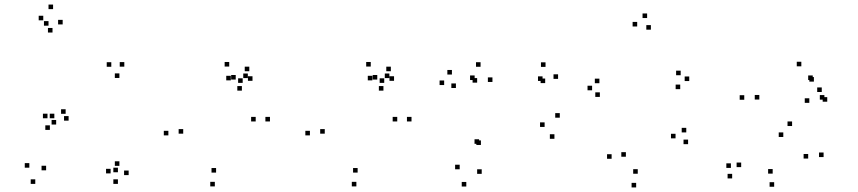

<svg xmlns="http://www.w3.org/2000/svg" viewBox="-20 -795 3760 841"><path d="M182 -49V-69H162V-49ZM280.5 -266.5V-286.5H260.5V-266.5ZM503 -453.5V-473.5H483V-453.5ZM524.5 -503V-523H504.5V-503ZM467.5 -502.5V-522.5H447.5V-502.5ZM218 -277V-297H198V-277ZM188 -277V-297H168V-277ZM198.5 -226V-246H178.5V-226ZM254.5 -688V-708H234.5V-688ZM212.5 -755V-775H192.5V-755ZM169.5 -706V-726H149.5V-706ZM210 -652.5V-672.5H190V-652.5ZM192.5 -682.5V-702.5H172.5V-682.5ZM108.5 -60.5V-80.5H88.5V-60.5ZM134.5 10.5V-9.5H114.5V10.5ZM543.5 -28V-48H523.5V-28ZM503 -68.5V-88.5H483V-68.5ZM464.5 -35.5V-55.5H444.5V-35.5ZM496.5 -40.5V-60.5H476.5V-40.5ZM267.5 -296.5V-316.5H247.5V-296.5ZM226 -249.5V-269.5H206V-249.5ZM496.5 10.5V-9.5H476.5V10.5Z M1162.5 -263V-283H1142.5V-263ZM1065.5 -453V-473H1045.5V-453ZM1012.5 -446.5V-466.5H992.5V-446.5ZM1039.5 -398V-418H1019.5V-398ZM1100 -263V-283H1080V-263ZM926.5 -39V-59H906.5V-39ZM782.5 -209.5V-229.5H762.5V-209.5ZM991 -443V-463H971V-443ZM1043 -432V-452H1023V-432ZM1086 -441V-461H1066V-441ZM1072 -483V-503H1052V-483ZM984 -503.5V-523.5H964V-503.5ZM717.5 -202V-222H697.5V-202ZM921 21.5V1.5H901V21.5Z M1782.5 -263V-283H1762.5V-263ZM1685.5 -453V-473H1665.5V-453ZM1632.5 -446.5V-466.5H1612.5V-446.5ZM1659.5 -398V-418H1639.5V-398ZM1720 -263V-283H1700V-263ZM1546.5 -39V-59H1526.5V-39ZM1402.5 -209.5V-229.5H1382.5V-209.5ZM1611 -443V-463H1591V-443ZM1663 -432V-452H1643V-432ZM1706 -441V-461H1686V-441ZM1692 -483V-503H1672V-483ZM1604 -503.5V-523.5H1584V-503.5ZM1337.5 -202V-222H1317.5V-202ZM1541 21.5V1.5H1521V21.5Z M2090 -33.5V-53.5H2070V-33.5ZM2356.5 -440.5V-460.5H2336.5V-440.5ZM2368 -431V-451H2348V-431ZM2365.5 -239V-259H2345.5V-239ZM2408.5 -187V-207H2388.5V-187ZM2432 -279.5V-299.5H2412V-279.5ZM2424.5 -449.5V-469.5H2404.5V-449.5ZM2369.5 -502V-522H2349.5V-502ZM2086.5 -160V-180H2066.5V-160ZM2078.5 -165V-185H2058.5V-165ZM2137 -436V-456H2117V-436ZM2085 -502.5V-522.5H2065V-502.5ZM1959.5 -468.5V-488.5H1939.5V-468.5ZM1925.5 -422.5V-442.5H1905.5V-422.5ZM1977 -409.5V-429.5H1957V-409.5ZM2059 -444.5V-464.5H2039V-444.5ZM2070 -433V-453H2050V-433ZM1993.5 -53.5V-73.5H1973.5V-53.5ZM2022.5 22V2H2002.5V22Z M2994 -163.5V-183.5H2974V-163.5ZM2986 -215V-235H2966V-215ZM2939 -189V-209H2919V-189ZM2773.5 -34V-54H2753.5V-34ZM2721.5 -108.5V-128.5H2701.5V-108.5ZM2831 -665V-685H2811V-665ZM2814.5 -716V-736H2794.5V-716ZM2771 -679V-699H2751V-679ZM2659 -99.5V-119.5H2639V-99.5ZM2766.5 26V6H2746.5V26ZM2959.5 -404.5V-424.5H2939.5V-404.5ZM2999 -440V-460H2979V-440ZM2961.5 -465.5V-485.5H2941.5V-465.5ZM2605.5 -430.5V-450.5H2585.5V-430.5ZM2573.5 -399.5V-419.5H2553.5V-399.5ZM2607.5 -370.5V-390.5H2587.5V-370.5Z M3587.5 -107V-127H3567.5V-107ZM3449.5 -243V-263H3429.5V-243ZM3306 -359V-379H3286V-359ZM3540 -444.5V-464.5H3520V-444.5ZM3545 -437.5V-457.5H3525V-437.5ZM3525 -344.5V-364.5H3505V-344.5ZM3603.5 -349.5V-369.5H3583.5V-349.5ZM3579.5 -392V-412H3559.5V-392ZM3591 -358.5V-378.5H3571V-358.5ZM3490 -504.5V-524.5H3470V-504.5ZM3240 -358V-378H3220V-358ZM3411 -195V-215H3391V-195ZM3520 -100.5V-120.5H3500V-100.5ZM3364.5 -34.5V-54.5H3344.5V-34.5ZM3226.5 -63V-83H3206.5V-63ZM3181.5 -59.5V-79.5H3161.5V-59.5ZM3187 -13.5V-33.5H3167V-13.5ZM3371 23V3H3351V23Z"/></svg>

Font: Monaspace Radon Dots Var
Style: Regular
Weight: 400
Designer: Riley Cran and the Lettermatic Team
Version: Version 1.100 (Monaspace Radon Dots)